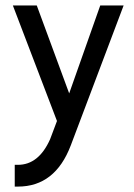

<svg xmlns="http://www.w3.org/2000/svg" viewBox="-20 -484 491 706"><path d="M34.2 202.1V122.1H45.9Q122.1 122.1 164.1 28.3L189.5 -39.1L27.3 -463.9H115.2L234.4 -140.6L348.6 -463.9H434.6L240.2 50.8Q182.6 202.1 45.9 202.1Z"/></svg>

Font: BF_TEXT
Style: Regular
Weight: 400
Foundry: EA DICE
Version: Version 1.404